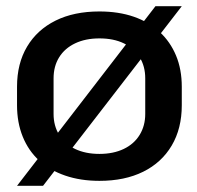

<svg xmlns="http://www.w3.org/2000/svg" viewBox="-20 -575 635 620"><path d="M301 9Q240 9 190.5 -8Q141 -25 106.5 -56.5Q72 -88 53.5 -133.5Q35 -179 35 -235V-295Q35 -370 67.5 -424.5Q100 -479 159.5 -508.5Q219 -538 301 -538Q363 -538 412 -521Q461 -504 495.5 -472Q530 -440 548.5 -395.5Q567 -351 567 -295V-235Q567 -160 534.5 -105Q502 -50 442.5 -20.5Q383 9 301 9ZM301 -78Q346 -78 379.5 -94Q413 -110 431 -139.5Q449 -169 449 -207V-322Q449 -361 431 -390Q413 -419 380 -435Q347 -451 301 -451Q256 -451 222.5 -435Q189 -419 171 -390Q153 -361 153 -322V-207Q153 -169 171 -139.5Q189 -110 222.5 -94Q256 -78 301 -78ZM35 25 482 -555H567L119 25Z"/></svg>

Font: Hubot Sans Condensed ExtraLight Medium
Style: Regular
Weight: 500
Version: Version 2.000